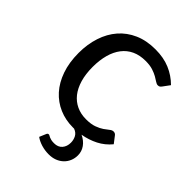

<svg xmlns="http://www.w3.org/2000/svg" viewBox="-202 -611 881 881"><g transform="rotate(45 239.0 -170.0)"><path d="M452.5 -71Q427 -40 392.2 -22.2Q357.5 -4.5 317 2.5Q343.5 15 358 35.5Q372.5 56 372.5 81Q372.5 100.5 365.5 117.2Q358.5 134 345.5 146.5Q332.5 159 314.5 166Q296.5 173 274 173Q248.5 173 225.2 165.8Q202 158.5 186.5 147L200.5 114Q201.5 111.5 203.8 109.5Q206 107.5 210 107.5Q212.5 107.5 215.8 109.5Q219 111.5 224 113.8Q229 116 236.5 117.8Q244 119.5 255.5 119.5Q281 119.5 294.8 103.5Q308.5 87.5 308.5 63Q308.5 45 300.5 29.5Q292.5 14 273 7H265Q217.5 7 176.8 -10.5Q136 -28 106 -61.2Q76 -94.5 59 -143Q42 -191.5 42 -253.5Q42 -310 57.8 -358Q73.5 -406 103.8 -440.8Q134 -475.5 178.2 -495Q222.5 -514.5 280 -514.5Q333.5 -514.5 374.2 -497.2Q415 -480 446.5 -448.5L423 -416.5Q419 -411 415 -408Q411 -405 404 -405Q396.5 -405 387.5 -411.2Q378.5 -417.5 365.2 -425Q352 -432.5 332.8 -438.8Q313.5 -445 285.5 -445Q248 -445 219.5 -431.8Q191 -418.5 171.8 -393.5Q152.5 -368.5 142.8 -333Q133 -297.5 133 -253.5Q133 -207.5 143.5 -171.8Q154 -136 173.2 -111.8Q192.5 -87.5 219.8 -74.8Q247 -62 281 -62Q313.5 -62 334.5 -69.8Q355.5 -77.5 369.2 -87Q383 -96.5 392.2 -104.2Q401.5 -112 410.5 -112Q421.5 -112 427.5 -103.5Z"/></g></svg>

Font: Lato-Regular
Style: Regular
Weight: 400
Designer: Lukasz Dziedzic with Adam Twardoch and Botio Nikoltchev
Foundry: tyPoland Lukasz Dziedzic
Version: Version 2.015; 2015-08-06; http://www.latofonts.com/